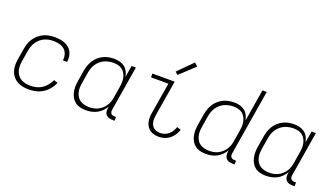

<svg xmlns="http://www.w3.org/2000/svg" viewBox="-67 -1280 3135 1804"><g transform="rotate(20 1500.0 -378.5)"><path d="M261 8Q238 8 215 5Q192 2 171 -5.5Q150 -13 132 -25Q114 -37 100 -54Q86 -71 77.5 -91Q69 -111 65.5 -133.5Q62 -156 63 -179Q64 -202 68 -226L86 -336Q91 -363 100 -390Q109 -417 125.5 -441Q142 -465 164.5 -484.5Q187 -504 213.5 -516.5Q240 -529 268 -533.5Q296 -538 323 -538Q349 -538 374.5 -534.5Q400 -531 423 -522Q446 -513 465 -497.5Q484 -482 495.5 -461Q507 -440 511 -414.5Q515 -389 511 -363Q511 -362 510.5 -361Q510 -360 510 -359H467Q468 -360 468 -360.5Q468 -361 468 -362Q473 -392 464 -420.5Q455 -449 433.5 -467.5Q412 -486 383 -493Q354 -500 323 -500Q300 -500 277 -495.5Q254 -491 232.5 -481Q211 -471 192.5 -454.5Q174 -438 160.5 -417.5Q147 -397 139.5 -374.5Q132 -352 128 -329L110 -219Q106 -195 106 -170Q106 -145 113 -122.5Q120 -100 134 -81.5Q148 -63 168 -51.5Q188 -40 212 -35Q236 -30 261 -30Q290 -30 320 -37Q350 -44 376 -61Q402 -78 422 -103Q442 -128 454 -156L494 -143Q480 -109 455.5 -79Q431 -49 399.5 -29Q368 -9 332 -0.5Q296 8 261 8Z M829 8Q801 8 773 1.5Q745 -5 723.5 -21Q702 -37 688 -61Q674 -85 668 -112Q662 -139 662.5 -168Q663 -197 668 -226L686 -336Q691 -363 700 -389.5Q709 -416 724.5 -440Q740 -464 762 -483.5Q784 -503 810 -515.5Q836 -528 863 -533Q890 -538 918 -538Q947 -538 974 -531Q1001 -524 1022.5 -507.5Q1044 -491 1056.5 -466.5Q1069 -442 1074 -415L1093 -530H1136L1062 -81Q1060 -71 1061.5 -61Q1063 -51 1069 -43.5Q1075 -36 1084.5 -33Q1094 -30 1104 -30H1119V8H1098Q1080 8 1062.5 3Q1045 -2 1033.5 -14.5Q1022 -27 1019 -45Q1016 -63 1019 -81L1022 -98Q1007 -73 986 -51.5Q965 -30 939 -16.5Q913 -3 885.5 2.5Q858 8 829 8Q829 8 829 8Q829 8 829 8ZM849 -30Q871 -30 893.5 -34Q916 -38 937 -48.5Q958 -59 976 -75Q994 -91 1007 -111Q1020 -131 1027.5 -153Q1035 -175 1038 -197L1056 -307Q1060 -331 1061 -354.5Q1062 -378 1057 -400.5Q1052 -423 1041 -442.5Q1030 -462 1012 -475.5Q994 -489 971.5 -494.5Q949 -500 925 -500Q902 -500 879 -495.5Q856 -491 834 -481Q812 -471 793 -454.5Q774 -438 760.5 -417.5Q747 -397 739.5 -374.5Q732 -352 728 -329L710 -219Q706 -195 705.5 -171.5Q705 -148 711 -125.5Q717 -103 729 -84Q741 -65 760 -53Q779 -41 802 -35.5Q825 -30 849 -30Z M1560 8Q1536 8 1513.5 3Q1491 -2 1472.5 -14.5Q1454 -27 1441.5 -46Q1429 -65 1423.5 -87Q1418 -109 1418.5 -133Q1419 -157 1423 -181L1475 -492H1301V-530H1524L1465 -174Q1462 -157 1461.5 -139Q1461 -121 1464 -104.5Q1467 -88 1475 -73.5Q1483 -59 1496 -49Q1509 -39 1526 -34.5Q1543 -30 1560 -30Q1582 -30 1603.5 -37.5Q1625 -45 1643 -60.5Q1661 -76 1673 -95.5Q1685 -115 1692 -137L1732 -124Q1723 -97 1706.5 -71.5Q1690 -46 1667 -27.5Q1644 -9 1616 -0.5Q1588 8 1560 8ZM1527 -598 1500 -622 1642 -765 1674 -735Z M2029 8Q2001 8 1973 1.5Q1945 -5 1923.5 -21Q1902 -37 1888 -61Q1874 -85 1868 -112Q1862 -139 1862.5 -168Q1863 -197 1868 -226L1886 -336Q1891 -363 1900 -389.5Q1909 -416 1924.5 -440Q1940 -464 1962 -483.5Q1984 -503 2010 -515.5Q2036 -528 2063 -533Q2090 -538 2118 -538Q2147 -538 2174 -531Q2201 -524 2222.5 -507.5Q2244 -491 2256.5 -466.5Q2269 -442 2274 -415L2327 -735H2370L2262 -81Q2260 -71 2261.5 -61Q2263 -51 2269 -43.5Q2275 -36 2284.5 -33Q2294 -30 2304 -30H2319V8H2298Q2280 8 2262.5 3Q2245 -2 2233.5 -14.5Q2222 -27 2219 -45Q2216 -63 2219 -81L2222 -98Q2207 -73 2186 -51.5Q2165 -30 2139 -16.5Q2113 -3 2085.5 2.5Q2058 8 2029 8Q2029 8 2029 8Q2029 8 2029 8ZM2049 -30Q2071 -30 2093.5 -34Q2116 -38 2137 -48.5Q2158 -59 2176 -75Q2194 -91 2207 -111Q2220 -131 2227.5 -153Q2235 -175 2238 -197L2256 -307Q2260 -331 2261 -354.5Q2262 -378 2257 -400.5Q2252 -423 2241 -442.5Q2230 -462 2212 -475.5Q2194 -489 2171.5 -494.5Q2149 -500 2125 -500Q2102 -500 2079 -495.5Q2056 -491 2034 -481Q2012 -471 1993 -454.5Q1974 -438 1960.5 -417.5Q1947 -397 1939.5 -374.5Q1932 -352 1928 -329L1910 -219Q1906 -195 1905.5 -171.5Q1905 -148 1911 -125.5Q1917 -103 1929 -84Q1941 -65 1960 -53Q1979 -41 2002 -35.5Q2025 -30 2049 -30Z M2629 8Q2601 8 2573 1.5Q2545 -5 2523.5 -21Q2502 -37 2488 -61Q2474 -85 2468 -112Q2462 -139 2462.5 -168Q2463 -197 2468 -226L2486 -336Q2491 -363 2500 -389.5Q2509 -416 2524.5 -440Q2540 -464 2562 -483.5Q2584 -503 2610 -515.5Q2636 -528 2663 -533Q2690 -538 2718 -538Q2747 -538 2774 -531Q2801 -524 2822.5 -507.5Q2844 -491 2856.5 -466.5Q2869 -442 2874 -415L2893 -530H2936L2862 -81Q2860 -71 2861.5 -61Q2863 -51 2869 -43.5Q2875 -36 2884.5 -33Q2894 -30 2904 -30H2919V8H2898Q2880 8 2862.5 3Q2845 -2 2833.5 -14.5Q2822 -27 2819 -45Q2816 -63 2819 -81L2822 -98Q2807 -73 2786 -51.5Q2765 -30 2739 -16.5Q2713 -3 2685.5 2.5Q2658 8 2629 8Q2629 8 2629 8Q2629 8 2629 8ZM2649 -30Q2671 -30 2693.5 -34Q2716 -38 2737 -48.5Q2758 -59 2776 -75Q2794 -91 2807 -111Q2820 -131 2827.5 -153Q2835 -175 2838 -197L2856 -307Q2860 -331 2861 -354.5Q2862 -378 2857 -400.5Q2852 -423 2841 -442.5Q2830 -462 2812 -475.5Q2794 -489 2771.5 -494.5Q2749 -500 2725 -500Q2702 -500 2679 -495.5Q2656 -491 2634 -481Q2612 -471 2593 -454.5Q2574 -438 2560.5 -417.5Q2547 -397 2539.5 -374.5Q2532 -352 2528 -329L2510 -219Q2506 -195 2505.5 -171.5Q2505 -148 2511 -125.5Q2517 -103 2529 -84Q2541 -65 2560 -53Q2579 -41 2602 -35.5Q2625 -30 2649 -30Z"/></g></svg>

Font: Iosevka Curly XLtEx
Style: Italic
Weight: 200
Width: 7
Italic angle: -9°
Monospace: yes
Designer: Belleve Invis
Foundry: Belleve Invis
Version: Version 11.1.0; ttfautohint (v1.8.3)